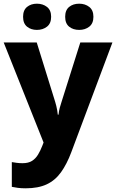

<svg xmlns="http://www.w3.org/2000/svg" viewBox="-21 -780 629 1040"><path d="M-1 -550H178L278 -228Q281 -218 284 -206Q287 -194 289 -182Q291 -170 292 -159H296Q298 -179 302.5 -195.5Q307 -212 312 -227L414 -550H588L365 45Q341 109 309.5 153Q278 197 232 218.5Q186 240 118 240Q94 240 75.5 237.5Q57 235 43 232V98Q54 100 69.5 102Q85 104 101 104Q133 104 152.5 91.5Q172 79 185 57.5Q198 36 208 10L215 -8ZM104 -689Q104 -725 125.5 -742.5Q147 -760 179 -760Q211 -760 233.5 -742.5Q256 -725 256 -689Q256 -653 233.5 -635.5Q211 -618 179 -618Q147 -618 125.5 -635.5Q104 -653 104 -689ZM332 -689Q332 -725 353.5 -742.5Q375 -760 408 -760Q440 -760 462.5 -742.5Q485 -725 485 -689Q485 -653 462.5 -635.5Q440 -618 408 -618Q375 -618 353.5 -635.5Q332 -653 332 -689Z"/></svg>

Font: Noto Sans Hebrew Thin ExtraBold
Style: Regular
Weight: 800
Version: Version 3.001